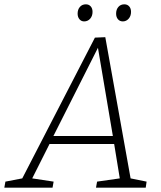

<svg xmlns="http://www.w3.org/2000/svg" viewBox="-55 -868 743 888"><path d="M432 -696 549 -43 623 -28 619 0H389L394 -28L499 -43L473 -202H174L94 -43L193 -28L188 0H-35L-30 -28L48 -43L384 -694ZM467 -239 398 -647 192 -239ZM304 -805Q304 -824 314.5 -836Q325 -848 342 -848Q356 -848 364.5 -838.5Q373 -829 373 -813Q373 -794 362 -781.5Q351 -769 334 -769Q321 -769 312.5 -779Q304 -789 304 -805ZM482 -805Q482 -824 492.5 -836Q503 -848 520 -848Q534 -848 542.5 -838.5Q551 -829 551 -813Q551 -794 540 -781.5Q529 -769 513 -769Q499 -769 490.5 -779Q482 -789 482 -805Z"/></svg>

Font: Bitter Pro Light
Style: Italic
Weight: 300
Italic angle: -9°
Designer: Sol Matas, and Bitter project Authors
Foundry: Sol Matas
Version: Version 1.010